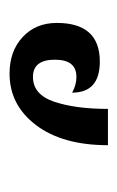

<svg xmlns="http://www.w3.org/2000/svg" viewBox="58 -925 246 402"><g transform="rotate(-90 181.0 -724.0)"><path d="M154 -621H78Q78 -716 120 -771.5Q162 -827 228 -827Q275 -827 304.5 -799.5Q334 -772 334 -728Q334 -638 253 -638Q188 -638 188 -696Q204 -687 221 -687Q257 -687 257 -732Q257 -778 221 -778Q184 -778 169 -733.5Q154 -689 154 -621Z"/></g></svg>

Font: Noto Serif Armenian Condensed Regular
Style: Regular
Weight: 400
Width: 3
Designer: Monotype Design Team
Foundry: Monotype Imaging Inc.
Version: Version 1.900